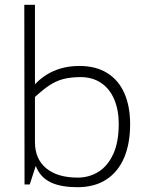

<svg xmlns="http://www.w3.org/2000/svg" viewBox="-20 -760 600 791"><path d="M299.3 11.2Q233.4 11.2 192.6 -7.1Q151.9 -25.4 132.8 -64Q113.8 -102.5 114.7 -164.6L123.5 -218.8L124 -174.8Q124 -105 170.4 -66.7Q216.8 -28.3 300.3 -28.3Q346.7 -28.3 385 -51.8Q423.3 -75.2 446.3 -124.8Q469.2 -174.3 469.2 -249.5Q469.2 -306.2 450.9 -349.9Q432.6 -393.6 397 -418Q361.3 -442.4 311 -442.4Q268.6 -441.9 238.8 -433.8Q209 -425.8 179.9 -406Q150.9 -386.2 110.8 -348.1L117.2 -405.3Q141.6 -433.1 170.7 -451.4Q199.7 -469.7 233.9 -479Q268.1 -488.3 307.1 -488.3Q375.5 -488.3 422.4 -458.7Q469.2 -429.2 492.7 -375.2Q516.1 -321.3 516.1 -248.5Q516.1 -168.9 491.5 -110.6Q466.8 -52.2 418.2 -20.5Q369.6 11.2 299.3 11.2ZM80.1 -740.2H124V-112.8L128.9 -81.5L102.5 0H81.1Z"/></svg>

Font: DavidDev Light
Style: Regular
Weight: 300
Designer: David.dev
Foundry: David.dev
Version: Version 1.001;FEAKit 1.0